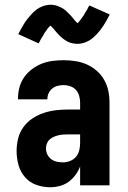

<svg xmlns="http://www.w3.org/2000/svg" viewBox="-20 -782 540 810"><path d="M192 8Q162 8 133.5 -2Q105 -12 85.5 -34.5Q66 -57 58 -86Q50 -115 50 -145Q50 -171 56.5 -197.5Q63 -224 78.5 -245.5Q94 -267 116.5 -282Q139 -297 164.5 -305.5Q190 -314 216.5 -317Q243 -320 269 -320H318V-349Q318 -363 314 -377.5Q310 -392 300.5 -402.5Q291 -413 277 -418Q263 -423 249 -423Q236 -423 223.5 -420Q211 -417 201 -409Q191 -401 185.5 -389.5Q180 -378 180 -365V-363H56V-368Q56 -392 62.5 -415Q69 -438 82.5 -457Q96 -476 115.5 -490.5Q135 -505 156.5 -513.5Q178 -522 201.5 -525Q225 -528 249 -528Q274 -528 299 -524Q324 -520 346.5 -510Q369 -500 388 -483.5Q407 -467 419.5 -445Q432 -423 437 -398.5Q442 -374 442 -349V0H318V-80Q311 -61 298.5 -44Q286 -27 269.5 -15Q253 -3 232.5 2.5Q212 8 192 8ZM246 -97Q261 -97 276 -103Q291 -109 301 -121Q311 -133 314.5 -148.5Q318 -164 318 -180V-215H269Q259 -215 248.5 -214.5Q238 -214 227.5 -211.5Q217 -209 207.5 -205Q198 -201 190 -194Q182 -187 178 -177Q174 -167 174 -157Q174 -143 179.5 -131Q185 -119 195.5 -111Q206 -103 219 -100Q232 -97 246 -97ZM307 -597Q302 -597 297.5 -597.5Q293 -598 288 -599Q283 -600 279 -601Q275 -602 270.5 -604Q266 -606 261.5 -608.5Q257 -611 253.5 -613.5Q250 -616 246 -619Q242 -622 238.5 -625Q235 -628 231.5 -631.5Q228 -635 225 -638.5Q222 -642 219 -645Q216 -648 213.5 -651.5Q211 -655 207 -659.5Q203 -664 199.5 -667.5Q196 -671 192.5 -674.5Q189 -678 189 -679H197Q197 -677 194 -675Q191 -673 188 -669.5Q185 -666 184 -665Q183 -664 181.5 -662Q180 -660 178.5 -658Q177 -656 175.5 -653.5Q174 -651 172 -648.5Q170 -646 168 -643Q166 -640 164.5 -637Q163 -634 161 -630.5Q159 -627 156.5 -623.5Q154 -620 152 -616Q150 -612 148 -608Q146 -604 143 -599L57 -638Q64 -651 70.5 -663Q77 -675 83.5 -685Q90 -695 97 -703.5Q104 -712 110.5 -719.5Q117 -727 126.5 -735.5Q136 -744 146.5 -749.5Q157 -755 169 -758.5Q181 -762 193 -762Q198 -762 202.5 -761.5Q207 -761 212 -760Q217 -759 221 -757.5Q225 -756 229.5 -754Q234 -752 238.5 -750Q243 -748 246.5 -745.5Q250 -743 254 -740Q258 -737 261.5 -733.5Q265 -730 268.5 -726.5Q272 -723 275 -720Q278 -717 281 -713.5Q284 -710 286.5 -707Q289 -704 293 -699Q297 -694 300.5 -690.5Q304 -687 307.5 -684Q311 -681 311 -680H303Q303 -681 306 -683Q309 -685 312 -689Q315 -693 316 -694Q317 -695 318.5 -697Q320 -699 321.5 -701Q323 -703 324.5 -705.5Q326 -708 328 -710.5Q330 -713 332 -715.5Q334 -718 335.5 -721.5Q337 -725 339 -728Q341 -731 343.5 -735Q346 -739 348 -742.5Q350 -746 352 -750.5Q354 -755 357 -759L443 -721Q436 -707 429.5 -695.5Q423 -684 416.5 -674Q410 -664 403 -655Q396 -646 389.5 -639Q383 -632 373.5 -623.5Q364 -615 353.5 -609.5Q343 -604 331 -600.5Q319 -597 307 -597Z"/></svg>

Font: Iosevka Extrabold
Style: Regular
Weight: 800
Monospace: yes
Designer: Belleve Invis
Foundry: Belleve Invis
Version: Version 32.5.0; ttfautohint (v1.8.4)